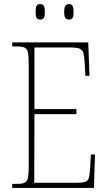

<svg xmlns="http://www.w3.org/2000/svg" viewBox="-20 -922 530 942"><path d="M40 0V-20H65Q90 -20 102 -26Q114 -32 117.5 -51Q121 -70 121 -108V-606Q121 -645 117.5 -663.5Q114 -682 102 -688Q90 -694 65 -694H40V-714H413L419 -550H399L396 -606Q394 -643 389.5 -660.5Q385 -678 370.5 -683.5Q356 -689 325 -689H149V-387H355V-362H149L148 -25H354Q384 -25 398 -30Q412 -35 416 -49.5Q420 -64 422 -94L426 -164H446L441 0ZM318 -826Q307 -826 301 -833.5Q295 -841 295 -863Q295 -886 301 -894Q307 -902 318 -902Q330 -902 335.5 -894Q341 -886 341 -863Q341 -841 335.5 -833.5Q330 -826 318 -826ZM177 -826Q165 -826 160 -833.5Q155 -841 155 -863Q155 -886 160 -894Q165 -902 177 -902Q189 -902 194.5 -894Q200 -886 200 -863Q200 -841 194.5 -833.5Q189 -826 177 -826Z"/></svg>

Font: Noto Serif Armenian Condensed Thin
Style: Regular
Weight: 100
Width: 3
Designer: Monotype Design Team
Foundry: Monotype Imaging Inc.
Version: Version 2.008; ttfautohint (v1.8.4.7-5d5b)